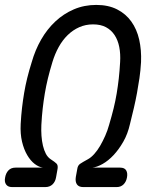

<svg xmlns="http://www.w3.org/2000/svg" viewBox="-41 -760 661 780"><path d="M143 0H8Q-9 0 -16.5 -11Q-24 -22 -20 -40Q-17 -57 -6.5 -68Q4 -79 22 -79H134Q117 -81 100 -94Q83 -107 69.5 -130Q56 -153 48.5 -184.5Q41 -216 43 -256Q45 -292 48.5 -322Q52 -352 57 -382Q62 -412 69.5 -442.5Q77 -473 88 -508Q102 -557 126 -599Q150 -641 183.5 -672.5Q217 -704 259 -722Q301 -740 350 -740Q399 -740 434.5 -722Q470 -704 492.5 -672.5Q515 -641 524.5 -599Q534 -557 532 -508Q530 -473 525.5 -442.5Q521 -412 515.5 -382Q510 -352 503 -322Q496 -292 487 -256Q478 -216 460 -184.5Q442 -153 420.5 -130Q399 -107 376 -94Q353 -81 334 -79H447Q465 -79 471.5 -68Q478 -57 475 -40Q472 -22 461 -11Q450 0 433 0H297Q279 0 271.5 -11Q264 -22 267 -41L273 -74Q275 -88 284.5 -94.5Q294 -101 316 -113Q329 -120 342 -134.5Q355 -149 366 -168Q377 -187 386.5 -208.5Q396 -230 402 -252Q413 -289 420.5 -319.5Q428 -350 433 -380Q438 -410 441.5 -441Q445 -472 447 -508Q449 -541 443.5 -569Q438 -597 424.5 -617.5Q411 -638 389.5 -649.5Q368 -661 337 -661Q307 -661 281 -649.5Q255 -638 234 -617.5Q213 -597 197.5 -569Q182 -541 172 -508Q161 -472 153.5 -441Q146 -410 141 -380Q136 -350 132.5 -319.5Q129 -289 127 -252Q126 -230 127.5 -208.5Q129 -187 133.5 -168Q138 -149 145.5 -135Q153 -121 165 -113Q182 -102 188.5 -95.5Q195 -89 193 -75L187 -41Q184 -22 172.5 -11Q161 0 143 0Z"/></svg>

Font: Maple Mono Light
Style: Italic
Weight: 300
Italic angle: -10°
Monospace: yes
Designer: subframe7536
Version: Version 7.000